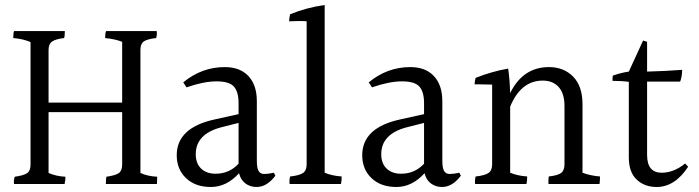

<svg xmlns="http://www.w3.org/2000/svg" viewBox="-20 -784 2794 767"><path d="M608 -78 607 -49H403Q403 -70 405 -78Q441 -83 454.5 -92.5Q468 -102 468 -126V-336H174V-93Q203 -80 241 -78Q242 -66 238 -49H36Q34 -65 39 -78Q75 -83 88.5 -92.5Q102 -102 102 -126V-616Q71 -629 33 -632Q33 -651 36 -660H239Q239 -640 236 -632Q202 -628 188 -618Q174 -608 174 -585V-374H468V-617Q440 -628 400 -632Q400 -652 404 -660H606Q608 -647 604 -632Q568 -628 554.5 -618.5Q541 -609 541 -585V-93Q569 -80 608 -78Z M762 -168Q762 -131 783.5 -110.5Q805 -90 841 -90Q896 -90 933 -130V-293L862 -275Q762 -248 762 -168ZM1005 -37Q979 -37 960 -51.5Q941 -66 935 -92Q885 -37 822.5 -37Q760 -37 723 -72.5Q686 -108 686 -164Q686 -274 838 -307L933 -328V-372Q933 -417 914.5 -438Q896 -459 845 -459Q794 -459 725 -435L712 -455Q786 -516 878 -516Q939 -516 972.5 -480Q1006 -444 1006 -380V-143Q1006 -113 1013 -101Q1020 -89 1035.5 -89Q1051 -89 1074 -94L1080 -82Q1046 -37 1005 -37Z M1205 -128V-699Q1194 -700 1177 -700Q1160 -700 1135 -699Q1135 -711 1139 -727Q1205 -754 1277 -764V-94Q1305 -82 1345 -79Q1345 -61 1342 -49H1137Q1135 -64 1139 -79Q1176 -83 1190.5 -93Q1205 -103 1205 -128Z M1503 -168Q1503 -131 1524.5 -110.5Q1546 -90 1582 -90Q1637 -90 1674 -130V-293L1603 -275Q1503 -248 1503 -168ZM1746 -37Q1720 -37 1701 -51.5Q1682 -66 1676 -92Q1626 -37 1563.5 -37Q1501 -37 1464 -72.5Q1427 -108 1427 -164Q1427 -274 1579 -307L1674 -328V-372Q1674 -417 1655.5 -438Q1637 -459 1586 -459Q1535 -459 1466 -435L1453 -455Q1527 -516 1619 -516Q1680 -516 1713.5 -480Q1747 -444 1747 -380V-143Q1747 -113 1754 -101Q1761 -89 1776.5 -89Q1792 -89 1815 -94L1821 -82Q1787 -37 1746 -37Z M2307 -367V-94Q2339 -82 2377 -79Q2377 -65 2375 -49H2171Q2170 -61 2172 -79Q2208 -83 2221.5 -93Q2235 -103 2235 -128V-361Q2235 -410 2212 -436Q2189 -462 2148 -462Q2061 -462 2018 -358V-94Q2046 -82 2086 -79Q2086 -61 2083 -49H1878Q1876 -64 1880 -79Q1917 -83 1931.5 -93Q1946 -103 1946 -128V-446Q1917 -447 1901 -447Q1885 -447 1876 -447Q1876 -459 1880 -473Q1946 -499 2010 -510Q2016 -472 2018 -412Q2069 -516 2173 -516Q2232 -516 2269.5 -478Q2307 -440 2307 -367Z M2603 -37Q2555 -37 2523.5 -66.5Q2492 -96 2492 -155V-457Q2464 -461 2427 -461Q2427 -464 2427 -469.5Q2427 -475 2428 -482Q2463 -494 2492 -498L2549 -622L2565 -617V-498Q2641 -500 2705 -505Q2705 -478 2697 -458H2565V-165Q2565 -94 2623 -94Q2672 -94 2717 -131L2729 -118Q2676 -37 2603 -37Z"/></svg>

Font: Halant
Style: Regular
Weight: 400
Designer: Hitesh Malaviya (Devanagari), Satya Rajpurohit (Latin)
Foundry: Indian Type Foundry
Version: Version 1.101;PS 1.0;hotconv 1.0.78;makeotf.lib2.5.61930; tt